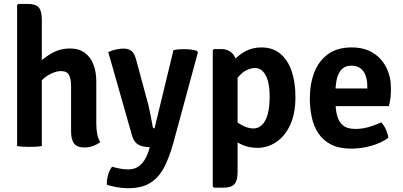

<svg xmlns="http://www.w3.org/2000/svg" viewBox="-20 -756 2086 994"><path d="M196.5 0Q183 2.5 166.2 3.5Q149.5 4.5 131.5 4.5Q115.5 4.5 99.2 3.5Q83 2.5 68.5 0V-729L75 -735.5H125.5Q165 -735.5 180.8 -717.2Q196.5 -699 196.5 -655ZM478.5 -115.5Q478.5 -88 483 -63.5Q487.5 -39 499 -20.5Q485 -9 463.5 -0.8Q442 7.5 417.5 7.5Q378.5 7.5 363.2 -13.5Q348 -34.5 348 -74V-307Q348 -349 337 -368.5Q326 -388 295.5 -388Q275.5 -388 250.8 -377.5Q226 -367 203 -346.8Q180 -326.5 164.5 -296V-414.5Q198.5 -451 243.5 -478Q288.5 -505 342.5 -505Q388.5 -505 418.8 -482.8Q449 -460.5 463.8 -422Q478.5 -383.5 478.5 -334Z M642.5 218.5Q615.5 218.5 583.5 212.8Q551.5 207 533.5 200.5Q531.5 178 539.5 150Q547.5 122 560.5 107Q574.5 111.5 597.5 116.2Q620.5 121 642.5 121Q672.5 121 693 108.5Q713.5 96 727.8 73.2Q742 50.5 751.5 19.5L755 5.5Q719 5.5 696.2 -7.2Q673.5 -20 664 -52.5L540.5 -486.5Q561 -496 582.5 -500.2Q604 -504.5 620.5 -504.5Q644 -504.5 660 -492.5Q676 -480.5 684.5 -448L741.5 -237Q747.5 -217.5 752.8 -191.8Q758 -166 763 -141.2Q768 -116.5 771 -98.5Q772.5 -91.5 780 -91.5L878 -496.5Q889 -499 903.8 -500.2Q918.5 -501.5 931 -501.5Q948 -501.5 965.5 -499.8Q983 -498 1000 -492.5L1004.5 -484.5L877 -14.5Q857 57.5 830 109.8Q803 162 759 190.2Q715 218.5 642.5 218.5Z M1125 -502Q1165.5 -502 1187.8 -473.5Q1210 -445 1210 -395V135Q1210 178.5 1194 197Q1178 215.5 1138.5 215.5H1088L1081.5 209V-495.5L1088 -502ZM1509.5 -254.5Q1509.5 -166.5 1481.8 -108Q1454 -49.5 1409.2 -20Q1364.5 9.5 1313 9.5Q1263 9.5 1222.8 -11.5Q1182.5 -32.5 1149 -55L1167.5 -151.5Q1196.5 -128.5 1229 -109.8Q1261.5 -91 1292.5 -91Q1318 -91 1337 -109.8Q1356 -128.5 1366 -165.2Q1376 -202 1376 -255Q1376 -308 1365.8 -340.8Q1355.5 -373.5 1338.5 -388.8Q1321.5 -404 1300.5 -404Q1280.5 -404 1256.2 -392.5Q1232 -381 1210.2 -353.2Q1188.5 -325.5 1175 -276L1147 -359Q1154 -396 1180 -430.8Q1206 -465.5 1245.5 -488Q1285 -510.5 1333 -510.5Q1392 -510.5 1431.2 -477.8Q1470.5 -445 1490 -387.5Q1509.5 -330 1509.5 -254.5Z M1666.5 -206.5V-298H1881.5V-310.5Q1881.5 -339 1873.5 -363Q1865.5 -387 1847.5 -401.5Q1829.5 -416 1799.5 -416Q1756 -416 1736.2 -379.8Q1716.5 -343.5 1716.5 -275V-235.5Q1716.5 -195 1724.2 -161.5Q1732 -128 1754.2 -108.2Q1776.5 -88.5 1819 -88.5Q1855 -88.5 1888.8 -98.2Q1922.5 -108 1953.5 -122.5Q1968.5 -107.5 1978.2 -85Q1988 -62.5 1990.5 -42.5Q1954 -16 1902.8 -1.2Q1851.5 13.5 1798.5 13.5Q1735.5 13.5 1694 -7.8Q1652.5 -29 1628.2 -65.8Q1604 -102.5 1594 -149.2Q1584 -196 1584 -246Q1584 -321 1607 -380.8Q1630 -440.5 1678 -475.5Q1726 -510.5 1800.5 -510.5Q1866 -510.5 1911.2 -482.2Q1956.5 -454 1980.2 -406Q2004 -358 2004 -298Q2004 -269 2001.5 -249.2Q1999 -229.5 1993.5 -206.5Z"/></svg>

Font: Signika Light SemiBold
Style: Regular
Weight: 600
Version: Version 2.003;gftools[0.9.32]